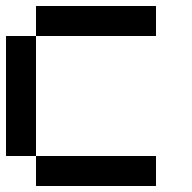

<svg xmlns="http://www.w3.org/2000/svg" viewBox="-20 -620 640 640"><path d="M0 -100V-500H100V-100ZM100 -100H500V0H100ZM100 -500V-600H500V-500Z"/></svg>

Font: Galmuri9 Regular
Style: Regular
Weight: 400
Designer: Lee Minseo (quiple)
Version: Version 2.399;hotconv 1.1.1;makeotfexe 2.6.0 DEVELOPMENT